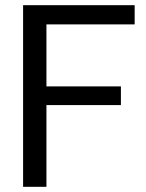

<svg xmlns="http://www.w3.org/2000/svg" viewBox="-20 -720 563 740"><path d="M69 0V-700H499V-626H159V-387H446V-315H159V0Z"/></svg>

Font: Host Grotesk Light
Style: Regular
Weight: 400
Version: Version 1.003